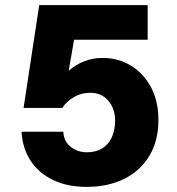

<svg xmlns="http://www.w3.org/2000/svg" viewBox="-20 -718 690 749"><path d="M318 11Q243 11 187.5 -15.5Q132 -42 100 -90Q68 -138 64 -204H227Q229 -166 256 -145Q283 -124 319 -124Q353 -124 377.5 -138.5Q402 -153 415.5 -181Q429 -209 429 -247Q429 -294 402.5 -325Q376 -356 333 -356Q296 -356 266.5 -338Q237 -320 223 -297H72L133 -698H556V-563H269L248 -442Q274 -465 307.5 -478.5Q341 -492 380 -492Q442 -492 491.5 -461.5Q541 -431 569.5 -377Q598 -323 598 -250Q598 -169 563 -110.5Q528 -52 465 -20.5Q402 11 318 11Z"/></svg>

Font: Azeret Mono Thin
Style: Regular
Weight: 100
Designer: Martin Vácha
Foundry: Displaay
Version: Version 1.002